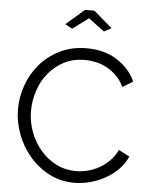

<svg xmlns="http://www.w3.org/2000/svg" viewBox="-61 -967 807 1023"><g transform="rotate(5 343.0 -455.5)"><path d="M254 -832 352 -917H402L501 -832L462 -811L377 -874L292 -811ZM42 -360Q42 -424 64.5 -487.5Q87 -551 130 -601Q173 -651 236 -682.5Q299 -714 379 -714Q474 -714 541.5 -671Q609 -628 641 -559L586 -525Q569 -560 544.5 -584Q520 -608 492 -623Q464 -638 434 -644.5Q404 -651 375 -651Q311 -651 262 -625Q213 -599 179.5 -557Q146 -515 129 -462.5Q112 -410 112 -356Q112 -297 132.5 -243Q153 -189 188.5 -147.5Q224 -106 272.5 -81.5Q321 -57 378 -57Q408 -57 439.5 -64.5Q471 -72 500.5 -88.5Q530 -105 555 -129.5Q580 -154 597 -189L655 -159Q638 -119 607 -88.5Q576 -58 538 -37Q500 -16 457.5 -5Q415 6 374 6Q301 6 240 -26Q179 -58 135 -109.5Q91 -161 66.5 -226.5Q42 -292 42 -360Z"/></g></svg>

Font: IngvarSans
Style: Regular
Weight: 400
Version: Version 1.000